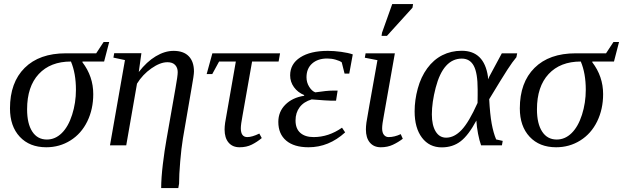

<svg xmlns="http://www.w3.org/2000/svg" viewBox="-20 -725 3109 958"><path d="M213.9 -28.8Q255.4 -28.8 288.1 -60.8Q320.8 -92.8 339.8 -152.3Q358.9 -211.9 358.9 -276.9Q358.9 -358.9 334 -418Q231.4 -418 173.3 -355.5Q115.2 -293 115.2 -179.7Q115.2 -107.9 141.1 -68.4Q167 -28.8 213.9 -28.8ZM391.6 -418 391.1 -414.6Q445.3 -343.8 445.3 -255.4Q445.3 -180.2 415.5 -119.1Q385.7 -58.1 331.5 -24.2Q277.3 9.8 210.9 9.8Q127.4 9.8 78.6 -42.7Q29.8 -95.2 29.8 -184.1Q29.8 -313.5 103 -386.2Q176.3 -459 308.6 -459H460L497.1 -515.6H524.9L499.5 -418Z M866.7 -365.2Q866.7 -387.2 853.8 -400.9Q840.8 -414.6 815.4 -414.6Q779.3 -414.6 735.4 -383.8Q691.4 -353 663.6 -307.6L609.9 0H528.8L603.5 -425.3L545.9 -437.5L549.8 -459.5H685.5L672.4 -365.7Q711.9 -417 757.1 -444.1Q802.2 -471.2 846.2 -471.2Q896 -471.2 921.9 -444.3Q947.8 -417.5 947.8 -368.2Q947.8 -350.6 935.5 -283.2L892.6 -33.7Q884.8 13.7 879.2 80.6Q873.5 147.5 873.5 191.4L869.6 213.4H784.2Q784.2 163.6 792.7 93Q801.3 22.5 810.5 -27.8L855.5 -284.2Q866.7 -346.2 866.7 -365.2Z M1181.6 -85Q1181.6 -41 1213.9 -41Q1237.8 -41 1273.9 -58.6L1286.1 -36.1Q1262.7 -16.6 1236.3 -3.4Q1210 9.8 1175.3 9.8Q1140.1 9.8 1120.4 -13.7Q1100.6 -37.1 1100.6 -79.1Q1100.6 -93.3 1103.3 -112.5Q1106 -131.8 1156.7 -418H1073.2L1039.1 -355.5H1011.2L1039.6 -459H1377.4L1370.1 -418H1237.8L1190.4 -149.9Q1181.6 -103.5 1181.6 -85Z M1615.7 -471.2Q1647 -471.2 1682.4 -466.3Q1717.8 -461.4 1740.2 -453.6L1722.7 -357.9H1699.2L1685.1 -414.1Q1675.3 -421.4 1655 -427.2Q1634.8 -433.1 1612.8 -433.1Q1565.9 -433.1 1537.6 -408.2Q1509.3 -383.3 1509.3 -339.4Q1509.3 -313.5 1522.7 -292Q1536.1 -270.5 1553.2 -264.2Q1611.8 -272.9 1639.6 -272.9H1664.6L1656.7 -222.7H1631.3Q1614.7 -222.7 1535.2 -229Q1495.6 -217.3 1475.1 -189.9Q1454.6 -162.6 1454.6 -124Q1454.6 -83 1478.5 -62Q1502.4 -41 1544.9 -41Q1619.6 -41 1686.5 -87.9L1702.1 -64.5Q1620.6 9.8 1519.5 9.8Q1447.3 9.8 1408 -23.4Q1368.7 -56.6 1368.7 -116.7Q1368.7 -167.5 1403.6 -202.6Q1438.5 -237.8 1497.1 -247.1L1498 -250.5Q1465.8 -263.7 1446.8 -290Q1427.7 -316.4 1427.7 -349.1Q1427.7 -406.2 1478.3 -438.7Q1528.8 -471.2 1615.7 -471.2Z M1886.7 -85Q1886.7 -63 1895.8 -52Q1904.8 -41 1918.9 -41Q1948.2 -41 1979.5 -55.7L1989.7 -32.7Q1966.8 -15.1 1940.2 -2.7Q1913.6 9.8 1879.9 9.8Q1845.2 9.8 1825.4 -13.7Q1805.7 -37.1 1805.7 -79.1Q1805.7 -93.8 1808.3 -113.5Q1811 -133.3 1863.3 -424.8L1800.3 -437L1804.2 -459H1950.2L1895.5 -149.9Q1886.7 -104.5 1886.7 -85ZM1883.8 -545.9 1886.2 -562 1937 -704.6H2041L2038.1 -686.5L1910.6 -545.9Z M2488.3 -22 2484.4 0H2380.4Q2372.1 -22.5 2365.2 -57.9Q2358.4 -93.3 2356.9 -123.5Q2317.4 -49.8 2278.1 -19.8Q2238.8 10.3 2184.1 10.3Q2122.1 10.3 2085.4 -38.1Q2048.8 -86.4 2048.8 -169.4Q2048.8 -225.6 2064.5 -283.2Q2080.1 -340.8 2111.6 -384Q2143.1 -427.2 2187 -449.5Q2231 -471.7 2283.7 -471.7Q2395.5 -471.7 2414.6 -343.3L2415 -329.1L2421.9 -343.8L2483.9 -459H2560.5L2556.6 -439.5Q2538.1 -418 2511.5 -377Q2484.9 -335.9 2420.9 -230Q2424.8 -154.8 2433.3 -108.2Q2441.9 -61.5 2455.6 -29.3ZM2363.3 -279.3Q2363.3 -360.4 2344 -396.5Q2324.7 -432.6 2284.2 -432.6Q2238.3 -432.6 2205.6 -396.5Q2172.9 -360.4 2153.8 -287.1Q2134.8 -213.9 2134.8 -154.3Q2134.8 -100.6 2153.6 -69.3Q2172.4 -38.1 2206.1 -38.1Q2246.6 -38.1 2283.2 -76.7Q2319.8 -115.2 2362.8 -211.4L2363.3 -251Z M2757.8 -28.8Q2799.3 -28.8 2832 -60.8Q2864.7 -92.8 2883.8 -152.3Q2902.8 -211.9 2902.8 -276.9Q2902.8 -358.9 2877.9 -418Q2775.4 -418 2717.3 -355.5Q2659.2 -293 2659.2 -179.7Q2659.2 -107.9 2685.1 -68.4Q2710.9 -28.8 2757.8 -28.8ZM2935.5 -418 2935.1 -414.6Q2989.3 -343.8 2989.3 -255.4Q2989.3 -180.2 2959.5 -119.1Q2929.7 -58.1 2875.5 -24.2Q2821.3 9.8 2754.9 9.8Q2671.4 9.8 2622.6 -42.7Q2573.7 -95.2 2573.7 -184.1Q2573.7 -313.5 2647 -386.2Q2720.2 -459 2852.5 -459H3003.9L3041 -515.6H3068.8L3043.5 -418Z"/></svg>

Font: Liberation Serif
Style: Italic
Weight: 400
Italic angle: -16.333°
Designer: Steve Matteson
Foundry: Ascender Corporation
Version: Version 2.1.5